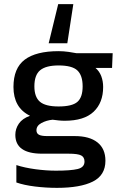

<svg xmlns="http://www.w3.org/2000/svg" viewBox="-20 -731 594 927"><path d="M215 -522 261 -711H334L305 -522ZM255 176Q202 176 149 169.5Q96 163 59 150V66Q99 79 151 86Q203 93 250 93Q322 93 355 85Q388 77 388 49Q388 28 372 19.5Q356 11 311 11H183Q54 11 54 -80Q54 -109 71 -134Q88 -159 125 -172Q84 -192 64.5 -227Q45 -262 45 -311Q45 -402 99.5 -443Q154 -484 263 -484Q286 -484 311 -480.5Q336 -477 350 -474H524L521 -403H441Q460 -387 469 -363Q478 -339 478 -311Q478 -235 432 -191.5Q386 -148 293 -148Q277 -148 263.5 -149.5Q250 -151 234 -153Q204 -150 180 -137Q156 -124 156 -102Q156 -87 168 -80.5Q180 -74 208 -74H341Q412 -74 450.5 -43.5Q489 -13 489 45Q489 115 428.5 145.5Q368 176 255 176ZM263 -217Q328 -217 353.5 -239Q379 -261 379 -314Q379 -367 353.5 -391Q328 -415 263 -415Q202 -415 174 -392Q146 -369 146 -314Q146 -263 172.5 -240Q199 -217 263 -217Z"/></svg>

Font: Kanit
Style: Regular
Weight: 400
Designer: Katatrad Team
Foundry: CadsonDemak
Version: Version 2.000; ttfautohint (v1.8.3)